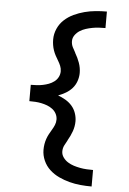

<svg xmlns="http://www.w3.org/2000/svg" viewBox="-63 -879 727 1078"><g transform="rotate(5 300.0 -340.0)"><path d="M495 153Q463 153 431.5 150Q400 147 369.5 139Q339 131 310 117.5Q281 104 257.5 82.5Q234 61 221 31.5Q208 2 208 -29Q208 -45 210.5 -60.5Q213 -76 218 -90.5Q223 -105 230.5 -119Q238 -133 246 -146Q254 -159 260 -173.5Q266 -188 266 -204Q266 -221 258 -236.5Q250 -252 236 -262.5Q222 -273 206 -279Q190 -285 173 -288.5Q156 -292 139 -293Q122 -294 105 -294V-317V-386Q122 -386 139 -387Q156 -388 173 -391.5Q190 -395 206 -401Q222 -407 236 -417.5Q250 -428 258 -443.5Q266 -459 266 -476Q266 -492 260 -506.5Q254 -521 246 -534Q238 -547 230.5 -561Q223 -575 218 -589.5Q213 -604 210.5 -619.5Q208 -635 208 -651Q208 -682 221 -711.5Q234 -741 257.5 -762.5Q281 -784 310 -797.5Q339 -811 369.5 -819Q400 -827 431.5 -830Q463 -833 495 -833V-740Q477 -740 458.5 -739Q440 -738 421.5 -734.5Q403 -731 385.5 -725.5Q368 -720 352 -710Q336 -700 325 -684.5Q314 -669 314 -651Q314 -633 321.5 -617.5Q329 -602 338 -587V-586Q353 -561 363 -533Q373 -505 373 -476Q373 -453 365 -430Q357 -407 341.5 -389.5Q326 -372 305.5 -360Q285 -348 263 -340Q285 -332 305.5 -320Q326 -308 341.5 -290.5Q357 -273 365 -250Q373 -227 373 -204Q373 -175 363 -147Q353 -119 338 -94V-93Q329 -78 321.5 -62.5Q314 -47 314 -29Q314 -11 325 4.5Q336 20 352 30Q368 40 385.5 45.5Q403 51 421.5 54.5Q440 58 458.5 59Q477 60 495 60Z"/></g></svg>

Font: Zed Mono Semibold Extended
Style: Regular
Weight: 600
Width: 7
Monospace: yes
Designer: Belleve Invis
Foundry: Belleve Invis
Version: Version 1.0.0; ttfautohint (v1.8.4)